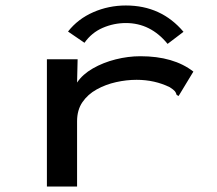

<svg xmlns="http://www.w3.org/2000/svg" viewBox="-20 -679 790 700"><path d="M151 -463H263L261 -378Q281 -408 318.5 -429.5Q356 -451 401.5 -462.5Q447 -474 492 -474Q613 -474 685 -418L636 -337L631 -329L624 -333Q622 -341 617.5 -346.5Q613 -352 599 -361Q544 -388 478 -388Q441 -388 403 -379.5Q365 -371 332.5 -353Q300 -335 280.5 -306.5Q261 -278 261 -237V1H151ZM288 -523 228 -564Q264 -610 320 -634.5Q376 -659 439 -659Q568 -659 649 -563L591 -519Q529 -595 439 -595Q395 -595 354.5 -577.5Q314 -560 288 -523Z"/></svg>

Font: Inconsolata ExtraExpanded SemiBold
Style: Regular
Weight: 600
Width: 8
Monospace: yes
Designer: Raph Levien, Cyreal, Brenton Simpson
Foundry: Raph Levien, Cyreal, Google
Version: Version 3.001; ttfautohint (v1.8.2.53-6de2)